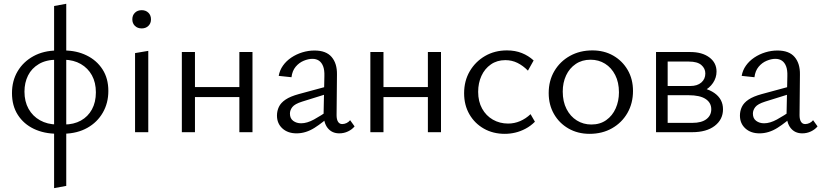

<svg xmlns="http://www.w3.org/2000/svg" viewBox="-20 -683 4248 992"><path d="M259.5 289V-652L322.3 -663.5V277.5ZM274.6 7.9Q207.8 7.9 155 -17.2Q102.3 -42.4 72.1 -89.5Q41.9 -136.5 41.9 -202.1Q41.9 -265.4 71 -314.6Q100.1 -363.8 152.6 -392.7Q205.1 -421.5 274.6 -422.1V-374.5Q218.5 -374.5 181 -352.3Q143.5 -330.1 124.9 -293Q106.4 -255.8 106.4 -209.7Q106.4 -158.6 127.6 -120.6Q148.9 -82.6 186.7 -61.5Q224.5 -40.3 274.6 -39.7ZM311.5 7.9V-39.7Q361.1 -39.7 397.8 -60Q434.5 -80.3 454.9 -117.6Q475.4 -155 475.4 -206Q475.4 -256.5 454.9 -293.8Q434.4 -331 397.7 -352.2Q361 -373.4 311.5 -374.5V-422.1Q375.5 -422.1 427.5 -396.7Q479.5 -371.3 509.6 -324.7Q539.8 -278.1 539.8 -213.1Q539.8 -150.4 511 -100.7Q482.3 -51 431.1 -22.4Q379.9 6.3 311.5 7.9Z M677.8 0V-408.7L746.1 -420.2V0ZM712.2 -536.2Q690.5 -536.2 677.1 -549.3Q663.7 -562.4 663.7 -583Q663.7 -604.1 677.1 -617.2Q690.5 -630.4 712.2 -630.4Q733.3 -630.4 746.7 -617.2Q760.1 -604.1 760.1 -583Q760.1 -562.4 746.7 -549.3Q733.3 -536.2 712.2 -536.2Z M1216.7 0V-414.2H1284.5V0ZM919.5 0V-414.2H987.3V0ZM951.8 -181.6V-233.1H1251.7V-181.6Z M1733 6Q1695 6 1673 -21.5Q1651 -49 1652 -101L1656 -290Q1657 -321 1649.5 -340.5Q1642 -360 1628 -369.5Q1614 -379 1594 -379Q1573 -379 1549 -369Q1525 -359 1507.5 -338Q1490 -317 1486 -284L1420 -291Q1425 -320 1442 -344Q1459 -368 1485 -385.5Q1511 -403 1542 -412.5Q1573 -422 1605 -422Q1665 -422 1693.5 -388.5Q1722 -355 1721 -298L1719 -88Q1719 -66 1726.5 -54Q1734 -42 1748 -42Q1759 -42 1770 -47Q1781 -52 1789 -62L1812 -30Q1799 -14 1778 -4Q1757 6 1733 6ZM1512 6Q1467 6 1439 -19.5Q1411 -45 1411 -86Q1411 -110 1421 -131Q1431 -152 1455.5 -168.5Q1480 -185 1524 -197L1690 -242L1695 -206L1541 -158Q1503 -146 1490.5 -130Q1478 -114 1478 -96Q1478 -71 1495 -58.5Q1512 -46 1536 -46Q1566 -46 1602 -65.5Q1638 -85 1682 -116L1693 -92Q1650 -51 1605 -22.5Q1560 6 1512 6Z M2190.7 0V-414.2H2258.5V0ZM1893.5 0V-414.2H1961.3V0ZM1925.8 -181.6V-233.1H2225.7V-181.6Z M2588.1 8.5Q2527.4 8.5 2480 -18.4Q2432.5 -45.3 2405.2 -92.6Q2377.9 -140 2377.9 -201.2Q2377.9 -265 2407.1 -315Q2436.4 -364.9 2486.3 -393.8Q2536.2 -422.6 2599.2 -422.6Q2641.8 -422.6 2676.1 -408.9Q2710.5 -395.2 2737.1 -370.6L2707.7 -318Q2682.6 -343.6 2653.6 -358Q2624.6 -372.3 2591 -372.3Q2547.9 -372.3 2516.1 -350.1Q2484.3 -328 2467.4 -290.9Q2450.5 -253.8 2450.5 -208.3Q2450.5 -158.8 2470.9 -121.9Q2491.3 -84.9 2526.6 -64.8Q2561.9 -44.6 2605.5 -44.6Q2637.4 -44.6 2667 -57.2Q2696.6 -69.8 2721.2 -93.2L2743.8 -54.1Q2721.4 -31.7 2695 -17.9Q2668.7 -4 2641.9 2.2Q2615 8.5 2588.1 8.5Z M3026 8.5Q2965.2 8.5 2917.4 -18.9Q2869.6 -46.2 2842.3 -93.8Q2814.9 -141.5 2814.9 -202.1Q2814.9 -266.5 2844.4 -316.2Q2873.8 -365.9 2924.9 -394.3Q2976 -422.6 3040.5 -422.6Q3101.3 -422.6 3148.5 -395.6Q3195.7 -368.5 3223.1 -321.4Q3250.5 -274.3 3250.5 -213.1Q3250.5 -149.3 3221.6 -99Q3192.6 -48.8 3142 -20.2Q3091.5 8.5 3026 8.5ZM3035.3 -39.7Q3080.3 -39.7 3112.3 -62.5Q3144.3 -85.2 3161.1 -123.1Q3177.9 -161 3177.9 -206Q3177.9 -257.6 3158.5 -295.4Q3139.2 -333.2 3106.2 -353.8Q3073.2 -374.5 3031.2 -374.5Q2987.2 -374.5 2954.7 -352.5Q2922.2 -330.5 2904.9 -293.4Q2887.5 -256.3 2887.5 -209.7Q2887.5 -158.1 2907.1 -119.8Q2926.7 -81.5 2960.3 -60.6Q2993.8 -39.7 3035.3 -39.7Z M3369.5 0V-414.2H3546.9Q3607.7 -414.2 3644.9 -386.5Q3682.1 -358.8 3682.1 -313.3Q3682.1 -281.7 3663.9 -254.6Q3645.6 -227.5 3613.9 -211.7Q3582.1 -195.9 3540 -195.9L3550.4 -233.9Q3625.7 -233.9 3670.6 -202.7Q3715.5 -171.5 3715.5 -118.5Q3715.5 -65.8 3673 -32.9Q3630.5 0 3555.5 0ZM3429.6 -48.2H3557.7Q3604.7 -48.2 3629.8 -67.4Q3654.9 -86.6 3654.9 -118.5Q3654.9 -152.4 3625.5 -171.7Q3596.2 -191.1 3537.3 -191.1H3411V-238.7H3547.1Q3582.9 -238.7 3603.5 -256.7Q3624.2 -274.6 3624.2 -303.5Q3624.2 -329.2 3603.7 -347Q3583.2 -364.9 3539.4 -364.9H3429.6Z M4125 6Q4087 6 4065 -21.5Q4043 -49 4044 -101L4048 -290Q4049 -321 4041.5 -340.5Q4034 -360 4020 -369.5Q4006 -379 3986 -379Q3965 -379 3941 -369Q3917 -359 3899.5 -338Q3882 -317 3878 -284L3812 -291Q3817 -320 3834 -344Q3851 -368 3877 -385.5Q3903 -403 3934 -412.5Q3965 -422 3997 -422Q4057 -422 4085.5 -388.5Q4114 -355 4113 -298L4111 -88Q4111 -66 4118.5 -54Q4126 -42 4140 -42Q4151 -42 4162 -47Q4173 -52 4181 -62L4204 -30Q4191 -14 4170 -4Q4149 6 4125 6ZM3904 6Q3859 6 3831 -19.5Q3803 -45 3803 -86Q3803 -110 3813 -131Q3823 -152 3847.5 -168.5Q3872 -185 3916 -197L4082 -242L4087 -206L3933 -158Q3895 -146 3882.5 -130Q3870 -114 3870 -96Q3870 -71 3887 -58.5Q3904 -46 3928 -46Q3958 -46 3994 -65.5Q4030 -85 4074 -116L4085 -92Q4042 -51 3997 -22.5Q3952 6 3904 6Z"/></svg>

Font: Ysabeau
Style: Bold
Weight: 700
Designer: Christian Thalmann (Catharsis Fonts)
Version: Version 2.000;gftools[0.9.27.dev2+g8671c4b]